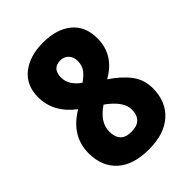

<svg xmlns="http://www.w3.org/2000/svg" viewBox="-213 -825 936 936"><g transform="rotate(-45 255.0 -357.0)"><path d="M256 -724Q164 -724 107.5 -679Q51 -634 51 -552Q51 -447 148 -373Q32 -304 32 -185Q32 -94 89 -42Q146 10 255 10Q360 10 419 -43Q478 -96 478 -188Q478 -247 444.5 -291.5Q411 -336 351 -376Q459 -437 459 -551Q459 -634 404.5 -679Q350 -724 256 -724ZM255 -603Q280 -603 296.5 -586Q313 -569 313 -540Q313 -511 298.5 -490.5Q284 -470 254 -449Q198 -489 198 -540Q198 -603 255 -603ZM178 -189Q178 -252 251 -301L264 -292Q332 -239 332 -187Q332 -111 253 -111Q178 -111 178 -189Z"/></g></svg>

Font: Noto Sans Arabic Condensed Extra
Style: Regular
Weight: 800
Width: 3
Designer: Nadine Chahine - Monotype Design Team
Foundry: Monotype Imaging Inc.
Version: Version 1.902